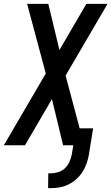

<svg xmlns="http://www.w3.org/2000/svg" viewBox="-35 -755 579 998"><path d="M215 223 216 146H228Q247 146 267 140Q287 134 302 120Q317 106 325.5 87Q334 68 338 49L346 0H293L235 -240L95 0H-15L203 -373L106 -735H216L274 -495L414 -735H524L306 -362L379 -88H449L427 49Q423 72 415 95Q407 118 393.5 139Q380 160 361.5 176.5Q343 193 320.5 204Q298 215 274.5 219Q251 223 228 223Z"/></svg>

Font: Iosevka SS18 Semibold
Style: Italic
Weight: 600
Italic angle: -9°
Monospace: yes
Designer: Belleve Invis
Foundry: Belleve Invis
Version: Version 25.1.1; ttfautohint (v1.8.4)